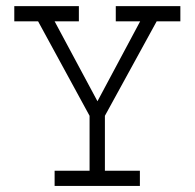

<svg xmlns="http://www.w3.org/2000/svg" viewBox="-20 -610 640 630"><path d="M105 -540 273.9 -230V-49.8H159.2V0H439V-49.8H324.2V-230L494.1 -540H571.8V-589.8H359.9V-540H439.9L299.8 -277.8L159.2 -540H238.8V-589.8H26.9V-540Z"/></svg>

Font: Compagnon Roman
Style: Regular
Weight: 400
Designer: Juliette Duhe, Lea Pradine
Foundry: Velvetyne Type Foundry
Version: Version 1.000;PS 001.000;hotconv 1.0.88;makeotf.lib2.5.64775